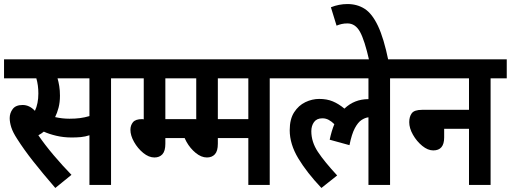

<svg xmlns="http://www.w3.org/2000/svg" viewBox="-20 -916 2530 951"><path d="M530 -528V0H423V-246Q402 -239 380.5 -237Q359 -235 335 -235Q295 -235 259 -243.5Q223 -252 197 -264Q185 -254 170 -246Q202 -199 246 -147Q290 -95 334 -50L254 15Q190 -59 144 -117.5Q98 -176 65 -228Q44 -260 36 -285Q28 -310 28 -331Q28 -356 43 -376Q58 -396 92 -396Q126 -396 153 -367Q170 -403 170 -453Q170 -494 160 -528H0V-622H610V-528ZM324 -328Q353 -328 376 -331Q399 -334 423 -341V-528H265Q270 -511 273.5 -489.5Q277 -468 277 -442Q277 -409 270 -382.5Q263 -356 253 -336Q288 -328 324 -328Z M799 -326H950V-232H799V-204Q799 -168 784.5 -152Q770 -136 745 -136Q717 -136 689.5 -158.5Q662 -181 644 -213Q626 -245 626 -273Q626 -295 638.5 -310.5Q651 -326 684 -326L692 -325V-528H597V-622H929V-528H799Z M1316 -528V0H1210V-232H1059V-204Q1059 -168 1044.5 -152Q1030 -136 1005 -136Q977 -136 949.5 -158.5Q922 -181 904 -213Q886 -245 886 -273Q886 -295 898.5 -310.5Q911 -326 944 -326L952 -325V-528H857V-622H1396V-528ZM1210 -528H1059V-326H1210Z M1383 -528V-622H1992V-528H1912V0H1805V-335Q1788 -333 1770.5 -321.5Q1753 -310 1737.5 -281Q1722 -252 1711 -197L1613 -224Q1622 -267 1636 -301Q1623 -314 1608.5 -322Q1594 -330 1577 -330Q1549 -330 1535.5 -311.5Q1522 -293 1522 -266Q1522 -213 1554.5 -164Q1587 -115 1650 -47L1572 15Q1500 -61 1457.5 -131.5Q1415 -202 1415 -271Q1415 -326 1437 -360Q1459 -394 1492.5 -410Q1526 -426 1561 -426Q1599 -426 1628 -414Q1657 -402 1686 -378Q1735 -425 1805 -425V-528Z M1809 -615Q1786 -717 1763 -758.5Q1740 -800 1701 -800Q1685 -800 1672 -797Q1659 -794 1647 -789L1619 -880Q1659 -896 1701 -896Q1749 -896 1786 -872.5Q1823 -849 1852 -788Q1881 -727 1904 -615Z M1979 -622H2490V-528H2410V0H2303V-278H2180V-235Q2180 -171 2126 -171Q2099 -171 2071.5 -193.5Q2044 -216 2025.5 -248.5Q2007 -281 2007 -311Q2007 -338 2019.5 -355Q2032 -372 2071 -372H2303V-528H1979Z"/></svg>

Font: Noto Sans Condensed SemiBold
Style: Regular
Weight: 600
Width: 3
Designer: Monotype Design Team
Foundry: Monotype Imaging Inc.
Version: Version 2.013; ttfautohint (v1.8.4.7-5d5b)